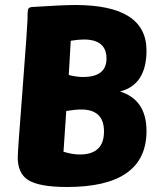

<svg xmlns="http://www.w3.org/2000/svg" viewBox="-20 -738 645 768"><path d="M91 -19Q51 -46 51 -108Q51 -134 70 -377Q90 -640 90 -658Q90 -692 92 -700Q95 -709 108 -710Q233 -718 281 -718Q566 -718 566 -536Q566 -399 460 -372Q566 -339 566 -214Q566 10 248 10Q135 10 91 -19ZM245 -294 234 -131Q270 -120 299 -120Q396 -120 396 -212Q396 -300 305 -300Q280 -300 245 -294ZM255 -438Q287 -430 312 -430Q406 -430 406 -504Q406 -580 315 -580Q295 -580 263 -575Q256 -448 255 -438Z"/></svg>

Font: PoetsenOne
Style: Regular
Weight: 400
Designer: Rodrigo Fuenzalida, Pablo Impallari
Foundry: Pablo Impallari, Rodrigo Fuenzalida
Version: Version 1.000